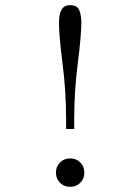

<svg xmlns="http://www.w3.org/2000/svg" viewBox="-20 -723 540 739"><path d="M250 -3.9Q226.6 -3.9 210.9 -19.5Q195.3 -35.2 195.3 -58.6Q195.3 -82 210.9 -97.7Q226.6 -113.3 250 -113.3Q273.4 -113.3 289.1 -97.7Q304.7 -82 304.7 -58.6Q304.7 -35.2 289.1 -19.5Q273.4 -3.9 250 -3.9ZM265.6 -265.6V-226.6H234.4V-265.6Q234.4 -371.1 220.7 -478.5Q207 -585.9 207 -636.7Q207 -668 216.8 -685.5Q226.6 -703.1 250 -703.1Q277.3 -703.1 285.2 -683.6Q293 -664.1 293 -636.7Q293 -585.9 279.3 -478.5Q265.6 -371.1 265.6 -265.6Z"/></svg>

Font: BabelStone Khitan Small Seal
Style: Regular
Weight: 400
Designer: Andrew West
Foundry: BabelStone
Version: Version 13.000